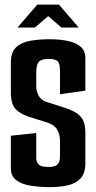

<svg xmlns="http://www.w3.org/2000/svg" viewBox="-20 -794 413 822"><path d="M193.3 7.3Q148.6 7 110.5 0.8Q72.4 -5.4 49.5 -22.7Q26.5 -40 26.5 -72.7V-212.9L135.2 -224.5V-117.7Q135.2 -99.9 145.8 -89.6Q156.4 -79.2 187 -79.2Q207.2 -79.2 217.9 -84.4Q228.7 -89.6 232.7 -99.8Q236.8 -110 236.8 -124.8V-191.8Q236.8 -219.2 224.2 -239.9Q211.6 -260.6 179.3 -270.6L109.9 -291.9Q66.2 -305.6 46.4 -327.6Q26.5 -349.6 26.5 -397.2V-527Q26.5 -570.6 49 -591.6Q71.4 -612.6 109.2 -619.3Q147 -626 192 -626Q234.6 -626 269.1 -619Q303.5 -612 324.5 -594.6Q345.4 -577.3 345.4 -546V-405.8L236.8 -390.5V-492Q236.8 -523 226.2 -532.4Q215.6 -541.8 187.7 -541.8Q159.4 -541.8 147.3 -530.4Q135.2 -519 135.2 -484.6V-427Q135.2 -403.8 145.4 -384.5Q155.7 -365.2 180.4 -357.2L257.4 -332.6Q304.1 -317.9 324.8 -295.2Q345.4 -272.5 345.4 -226.2V-94.7Q345.4 -52 325 -30.2Q304.5 -8.4 270.4 -0.7Q236.3 7 193.3 7.3ZM54.9 -676.1 139.6 -774.3H232.4L317 -676.1H243.2L186.3 -724.9L129.4 -676.1Z"/></svg>

Font: Smooch Sans Thin
Style: Regular
Weight: 100
Designer: Robert E. Leuschke
Foundry: Robert E. Leuschke
Version: Version 1.010